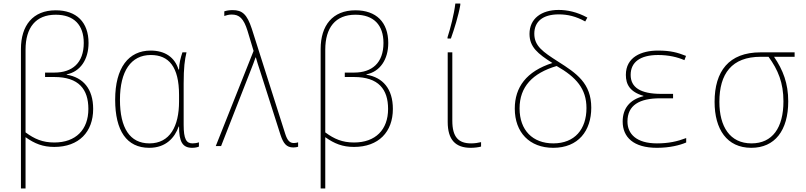

<svg xmlns="http://www.w3.org/2000/svg" viewBox="-20 -823 4544 1082"><path d="M98 -547V239H124V-50C176 -13 222 5 286 5C425 5 505 -80 505 -209C505 -323 448 -387 356 -402V-404C432 -419 479 -487 479 -581C479 -698 411 -765 294 -765C165 -765 98 -679 98 -547ZM286 -20C220 -20 174 -40 124 -77V-543C124 -667 181 -740 294 -740C397 -740 452 -682 452 -581C452 -468 387 -414 287 -414H234V-389H286C425 -389 478 -319 478 -209C478 -92 407 -20 286 -20Z M821 10C916 10 965 -48 987 -110H989C989 -25 1008 10 1063 10C1078 10 1093 7 1101 3V-21C1090 -17 1077 -15 1065 -15C1030 -15 1015 -39 1015 -120V-352C1015 -442 1021 -486 1031 -528H1008C998 -498 989 -465 989 -431H986C965 -500 910 -538 829 -538C705 -538 629 -442 629 -261C629 -86 694 10 821 10ZM822 -15C712 -15 656 -101 656 -261C656 -422 718 -513 830 -513C931 -513 989 -447 989 -288V-251C989 -112 938 -15 822 -15Z M1633 8C1646 8 1653 6 1660 4V-21C1655 -19 1646 -17 1636 -17C1615 -17 1600 -28 1587 -70L1399 -661C1372 -743 1345 -766 1291 -766C1270 -766 1256 -763 1244 -759V-733C1256 -737 1269 -741 1286 -741C1328 -741 1353 -720 1375 -649L1409 -536L1196 0H1226L1395 -432C1404 -454 1412 -476 1420 -499H1422C1429 -475 1436 -451 1447 -419L1561 -62C1577 -15 1594 8 1633 8Z M1787 -547V239H1813V-50C1865 -13 1911 5 1975 5C2114 5 2194 -80 2194 -209C2194 -323 2137 -387 2045 -402V-404C2121 -419 2168 -487 2168 -581C2168 -698 2100 -765 1983 -765C1854 -765 1787 -679 1787 -547ZM1975 -20C1909 -20 1863 -40 1813 -77V-543C1813 -667 1870 -740 1983 -740C2086 -740 2141 -682 2141 -581C2141 -468 2076 -414 1976 -414H1923V-389H1975C2114 -389 2167 -319 2167 -209C2167 -92 2096 -20 1975 -20Z M2502 -613V-606H2521C2539 -656 2564 -736 2574 -795V-803H2546C2539 -743 2518 -662 2502 -613ZM2633 10C2654 10 2677 7 2691 3V-22C2675 -18 2655 -15 2635 -15C2564 -15 2529 -50 2529 -143V-528H2503V-136C2503 -35 2547 10 2633 10Z M3098 10C3239 10 3312 -86 3312 -216C3312 -354 3229 -410 3125 -476C3039 -531 2991 -564 2991 -633C2991 -700 3037 -742 3129 -742C3178 -742 3226 -731 3278 -702L3290 -724C3231 -756 3177 -767 3128 -767C3031 -767 2964 -718 2964 -632C2964 -558 3011 -520 3093 -468C2946 -421 2881 -331 2881 -211C2881 -77 2964 10 3098 10ZM3098 -15C2982 -15 2908 -89 2908 -212C2908 -334 2981 -411 3117 -451C3228 -388 3285 -322 3285 -214C3285 -95 3219 -15 3098 -15Z M3682 10C3755 10 3812 -5 3847 -20V-45C3797 -26 3748 -15 3682 -15C3567 -15 3516 -68 3516 -138C3516 -230 3583 -269 3700 -269H3773V-294H3706C3588 -294 3534 -331 3534 -401C3534 -473 3588 -513 3689 -513C3748 -513 3798 -501 3837 -484L3846 -508C3798 -527 3759 -538 3688 -538C3594 -538 3507 -501 3507 -401C3507 -347 3530 -305 3606 -283V-281C3526 -261 3489 -209 3489 -138C3489 -50 3550 10 3682 10Z M4214 10C4346 10 4422 -87 4422 -252C4422 -353 4393 -428 4342 -503H4458V-528H4266C4087 -528 4007 -421 4007 -249C4007 -95 4076 10 4214 10ZM4215 -15C4093 -15 4034 -110 4034 -249C4034 -407 4103 -503 4267 -503H4311C4365 -429 4395 -356 4395 -252C4395 -103 4333 -15 4215 -15Z"/></svg>

Font: Noto Sans Mono SemiCondensed Thin
Style: Regular
Weight: 100
Width: 4
Designer: Monotype Design Team
Foundry: Monotype Imaging Inc.
Version: Version 2.014